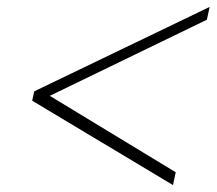

<svg xmlns="http://www.w3.org/2000/svg" viewBox="-20 -609 626 555"><path d="M73 -318 79 -345 586 -589 578 -552 124 -332 488 -111 480 -74Z"/></svg>

Font: Trirong ExtraLight
Style: Italic
Weight: 275
Italic angle: -12°
Designer: Katatrad Team
Foundry: CadsonDemak
Version: Version 1.003